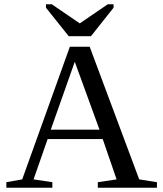

<svg xmlns="http://www.w3.org/2000/svg" viewBox="-20 -879 762 899"><path d="M225.1 -25.9V0H9.8V-25.9L84 -39.1L307.1 -660.2H399.9L631.8 -39.1L714.8 -25.9V0H438V-25.9L525.9 -39.1L460.9 -228H203.1L137.2 -39.1ZM330.1 -589.8 217.8 -272H445.8ZM222.7 -858.9 353.5 -769.5 484.4 -858.9H511.7V-842.8L405.8 -709.5H301.8L195.3 -842.8V-858.9Z"/></svg>

Font: Liberation Serif
Style: Regular
Weight: 400
Designer: Steve Matteson
Foundry: Ascender Corporation
Version: Version 2.1.5